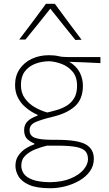

<svg xmlns="http://www.w3.org/2000/svg" viewBox="-20 -797 576 1019"><path d="M247 202Q174.5 202 134.2 184Q94 166 78 138.5Q62 111 62 83Q62 49 79.8 25.5Q97.5 2 121 -11.8Q144.5 -25.5 162 -31V-36Q148 -40 128 -56.2Q108 -72.5 108 -106Q108 -135.5 126.8 -153.8Q145.5 -172 179 -183V-188Q168 -192 148.5 -203.5Q129 -215 108.5 -234Q88 -253 74 -281Q60 -309 60 -346Q60 -395 84.2 -430.5Q108.5 -466 149.2 -485Q190 -504 239 -504Q270 -504 290.2 -499Q310.5 -494 345 -494H513V-462Q471 -464.5 429.8 -466Q388.5 -467.5 347.5 -469Q386 -446 403 -412.8Q420 -379.5 420 -342Q420 -271 377.8 -233Q335.5 -195 259 -177Q197 -162 167 -148.2Q137 -134.5 137 -106Q137 -77 164.5 -66Q192 -55 258 -55H281Q391.5 -55 434.8 -30.8Q478 -6.5 478 46Q478 83 457.2 112Q436.5 141 402.2 161Q368 181 327.5 191.5Q287 202 247 202ZM231 -200Q255.5 -205.5 282.8 -213.5Q310 -221.5 334.2 -236.2Q358.5 -251 373.8 -276.5Q389 -302 389 -342Q389 -389 365 -417Q341 -445 306.8 -457.8Q272.5 -470.5 242 -472Q200.5 -471.5 166.2 -458.2Q132 -445 111.5 -417.5Q91 -390 91 -346Q91 -304 112.2 -274.8Q133.5 -245.5 165.8 -227.2Q198 -209 231 -200ZM245 170Q311 169 356 149.8Q401 130.5 424 102.8Q447 75 447 48Q447 22 433.8 6.2Q420.5 -9.5 384.8 -16.8Q349 -24 282 -24H229Q201 -17.5 169.2 -5.2Q137.5 7 115.2 28Q93 49 93 82Q93 105.5 106.5 125Q120 144.5 153 156.8Q186 169 245 170ZM380 -585Q346.5 -626.5 313 -668.2Q279.5 -710 247 -751Q215 -710.5 182 -669.5Q149 -628.5 115 -587H82Q119 -635 154.2 -682.5Q189.5 -730 224 -777H271Q305.5 -730 341 -682Q376.5 -634 413 -586Z"/></svg>

Font: Commissioner Flair Thin
Style: Regular
Weight: 100
Designer: Kostas Bartsokas
Foundry: Kostas Bartsokas
Version: Version 1.000; ttfautohint (v1.8.3)